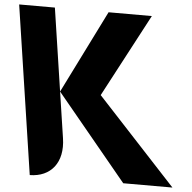

<svg xmlns="http://www.w3.org/2000/svg" viewBox="-123 -881 935 937"><g transform="rotate(5 344.5 -412.5)"><path d="M756 0 368 -419 583 -825H371L169 -419L108 -825H-67L57 0C160 -1 221 -75 203 -193L169 -419L515 0Z"/></g></svg>

Font: Poland Can Into
Style: Bold
Weight: 700
Foundry: Cannot Into Space Fonts
Version: Version 0.99